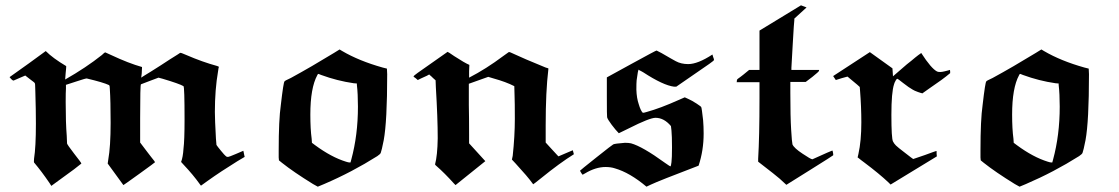

<svg xmlns="http://www.w3.org/2000/svg" viewBox="-20 -668 4209 722"><path d="M152 -476Q179 -449 228 -420Q229 -420 229 -417.5Q229 -415 228.5 -409.5Q228 -404 227 -394L225 -369Q304 -414 363 -461Q373 -471 376 -471Q386 -467 398 -461Q464 -430 514 -416V-412Q514 -411 513.5 -404Q513 -397 513 -392L511 -376L520 -382Q529 -387 548.5 -399.5Q568 -412 584 -422Q599 -432 618.5 -444.5Q638 -457 648 -463L657 -469Q659 -471 681 -461Q741 -435 796 -420Q803 -418 803 -416Q802 -415 800 -400Q788 -331 788 -247Q788 -219 792 -147L794 -123Q797 -118 811 -101Q825 -84 828 -82Q832 -78 835 -78H838Q841 -78 867 -89L895 -101L896 -97Q897 -93 898 -87Q899 -81 900 -78L873 -62Q810 -23 761 12L736 30Q735 30 731 24Q706 -11 671 -48L661 -59Q668 -77 670 -109Q674 -140 674 -219Q674 -341 670 -344Q655 -353 591 -372L576 -376L544 -364Q511 -351 510 -351Q507 -349 507 -224V-132L535 -95Q541 -87 548.5 -77.5Q556 -68 560 -63L563 -58Q563 -57 504 -14.5Q445 28 444 28L385 -53L387 -67Q396 -117 396 -206Q396 -289 393 -334Q393 -346 390 -348Q369 -358 306 -373Q301 -373 265 -361L228 -349V-335Q227 -322 227 -284Q227 -206 231 -157Q231 -151 231.5 -144Q232 -137 232 -133V-129Q232 -125 259 -90Q286 -56 286 -53L258 -31L173 31L166 20Q136 -24 108 -57Q107 -58 108 -71Q115 -115 115 -203Q115 -255 113 -319Q113 -327 112.5 -336Q112 -345 112 -350L111 -355Q111 -357 93 -370L75 -384L54 -375Q32 -366 31 -365Q26 -365 16 -378Q32 -389 89 -430Z M1236 -469 1257 -482 1267 -476Q1330 -439 1419 -414L1435 -410L1436 -389Q1436 -212 1423 -141Q1415 -101 1412 -94Q1411 -89 1399 -81Q1304 -21 1199 24L1175 34L1157 24Q1084 -21 1040 -56L1029 -65L1028 -76V-102Q1028 -218 1036 -273Q1046 -360 1050 -362Q1050 -364 1074 -375Q1151 -417 1236 -469ZM1188 -386Q1186 -387 1183 -388Q1179 -390 1178 -390H1177Q1175 -390 1173 -385Q1147 -337 1147 -237Q1147 -183 1152 -146L1153 -131L1165 -122Q1226 -77 1281 -60Q1290 -57 1295 -57H1298L1301 -68Q1326 -160 1326 -267Q1326 -315 1322 -349V-354L1310 -355Q1248 -364 1188 -386Z M2042 -407Q2032 -324 2032 -197V-132L2053 -109L2077 -83L2080 -80L2108 -92Q2133 -103 2134 -103L2138 -88Q2085 -55 2016 1Q1986 25 1985 25Q1983 23 1982 21Q1965 -3 1919 -53L1905 -68L1908 -82Q1916 -156 1916 -221Q1916 -284 1915 -307L1914 -344Q1883 -360 1836 -373L1816 -379L1743 -353V-273Q1744 -229 1744 -161V-129L1805 -62L1693 28L1687 22Q1652 -17 1621 -44Q1616 -48 1616 -50Q1625 -83 1626 -148Q1626 -224 1619 -340L1618 -366L1609 -374Q1599 -384 1597 -385L1594 -388L1585 -383Q1582 -382 1574 -378Q1566 -374 1563 -373L1551 -367L1543 -374Q1535 -379 1535 -381Q1535 -384 1599 -428L1663 -473Q1665 -473 1688 -457Q1728 -431 1745 -424L1744 -400V-376Q1808 -409 1872 -457L1893 -472Q1895 -474 1915 -464Q1944 -450 2032 -414L2042 -411Z M2568 -427Q2604 -427 2659 -463L2662 -453Q2665 -446 2665 -442Q2665 -439 2594 -391L2523 -342H2515Q2474 -347 2399 -396Q2395 -398 2391 -400.5Q2387 -403 2384 -404L2382 -406Q2379 -406 2374 -366Q2373 -356 2373 -331Q2374 -299 2382 -276Q2389 -252 2397 -244Q2399 -243 2412 -247Q2463 -261 2532 -292L2555 -302L2566 -297Q2582 -290 2599.5 -278.5Q2617 -267 2617 -265Q2619 -261 2624 -216Q2626 -192 2626 -166Q2626 -102 2607 -45Q2455 13 2428 26L2411 34Q2348 -19 2292 -35Q2277 -40 2257 -40Q2220 -40 2180 -16L2171 -11Q2170 -11 2165.5 -18Q2161 -25 2161 -26Q2161 -27 2222 -75.5Q2283 -124 2286 -125Q2291 -128 2330 -131Q2344 -131 2353 -129Q2396 -117 2480 -56Q2502 -40 2502 -43Q2503 -44 2505 -58Q2507 -73 2507 -114Q2507 -157 2505 -177L2503 -194Q2477 -225 2445 -225Q2423 -225 2344 -185L2307 -167Q2295 -179 2280 -199Q2265 -219 2263 -227Q2262 -230 2262 -304V-377L2355 -428Q2448 -479 2449 -478Q2450 -478 2467.5 -468.5Q2485 -459 2503 -448L2521 -438Q2541 -427 2568 -427Z M3035 -69Q3108 -102 3110 -102Q3111 -102 3112.5 -93.5Q3114 -85 3113 -84Q3113 -83 3025 -28L2937 27Q2921 13 2912 4Q2901 -6 2831 -60V-71Q2836 -154 2836 -297V-359H2750L2751 -363Q2751 -365 2751 -367L2752 -369L2755 -372Q2758 -374 2764 -378.5Q2770 -383 2775 -387L2797 -405H2836V-553L2992 -648Q3011 -641 3013 -640L2967 -598V-592Q2966 -589 2961 -501.5Q2956 -414 2956 -413V-405H3060V-402Q3060 -399 3035 -379L3010 -360H2952V-319Q2952 -228 2955 -181Q2958 -132 2960 -125Q2966 -111 2998 -90Q3029 -69 3035 -69Z M3123 -367 3113 -382 3251 -472 3336 -411 3338 -381 3390 -426Q3398 -432 3407 -439.5Q3416 -447 3422 -452Q3428 -457 3433.5 -461Q3439 -465 3442 -467L3444 -469Q3482 -410 3504 -399Q3514 -395 3533 -400Q3550 -404 3551 -405Q3553 -405 3553 -399V-393Q3526 -370 3474 -335L3450 -318Q3450 -317 3449 -317Q3446 -317 3432 -322Q3418 -327 3412 -331Q3399 -338 3376 -356Q3357 -371 3356 -371Q3353 -374 3348 -365Q3343 -356 3342 -351Q3332 -321 3332 -236Q3332 -148 3338 -136Q3342 -128 3349 -121Q3356 -114 3381 -95Q3413 -70 3414 -70L3458 -85Q3477 -92 3489.5 -96.5Q3502 -101 3502 -100V-90L3503 -80L3329 26L3321 18Q3286 -15 3230 -57Q3225 -61 3218 -66Q3211 -71 3208 -74L3205 -76Q3206 -82 3208 -89Q3219 -138 3219 -208Q3219 -266 3214 -329L3213 -341L3203 -350Q3177 -372 3167 -380L3145 -374Z M3875 -469 3896 -482 3906 -476Q3969 -439 4058 -414L4074 -410L4075 -389Q4075 -212 4062 -141Q4054 -101 4051 -94Q4050 -89 4038 -81Q3943 -21 3838 24L3814 34L3796 24Q3723 -21 3679 -56L3668 -65L3667 -76V-102Q3667 -218 3675 -273Q3685 -360 3689 -362Q3689 -364 3713 -375Q3790 -417 3875 -469ZM3827 -386Q3825 -387 3822 -388Q3818 -390 3817 -390H3816Q3814 -390 3812 -385Q3786 -337 3786 -237Q3786 -183 3791 -146L3792 -131L3804 -122Q3865 -77 3920 -60Q3929 -57 3934 -57H3937L3940 -68Q3965 -160 3965 -267Q3965 -315 3961 -349V-354L3949 -355Q3887 -364 3827 -386Z"/></svg>

Font: MathJax_Fraktur
Style: Bold
Weight: 700
Version: Version 1.1